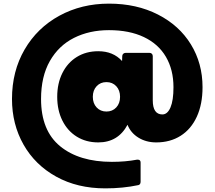

<svg xmlns="http://www.w3.org/2000/svg" viewBox="-20 -774 1181 1057"><path d="M46 -229Q46 -382 115.5 -501.5Q185 -621 307 -687.5Q429 -754 580 -754Q732 -754 849.5 -694Q967 -634 1031 -529.5Q1095 -425 1095 -294Q1095 -200 1063.5 -131.5Q1032 -63 974.5 -26.5Q917 10 840 10Q785 10 742.5 -16Q700 -42 682 -87Q630 10 521 10Q454 10 403 -21.5Q352 -53 323.5 -110Q295 -167 295 -241Q295 -315 323.5 -372Q352 -429 403 -460.5Q454 -492 521 -492Q603 -492 652 -438L653 -465Q653 -473 658.5 -478Q664 -483 672 -483H803Q811 -483 816 -478Q821 -473 821 -465V-222Q821 -144 874 -144Q902 -144 918.5 -182.5Q935 -221 935 -294Q935 -390 893.5 -461Q852 -532 772 -570Q692 -608 580 -608Q472 -608 387.5 -565.5Q303 -523 254.5 -438Q206 -353 206 -229Q206 -55 311 31Q416 117 596 117Q671 117 734 105H739Q754 105 754 121V226Q754 242 742 245Q657 263 560 263Q406 263 289.5 198.5Q173 134 109.5 22Q46 -90 46 -229ZM641 -241Q641 -277 620 -299.5Q599 -322 566 -322Q533 -322 512 -299.5Q491 -277 491 -241Q491 -205 512 -182.5Q533 -160 566 -160Q599 -160 620 -182.5Q641 -205 641 -241Z"/></svg>

Font: LINE Seed Sans TH App Heavy
Style: Regular
Weight: 900
Designer: Dalton Maag Ltd | Thai characters by Cadson Demak Co.,Ltd.
Foundry: Dalton Maag Ltd
Version: Version 1.003